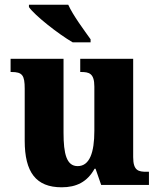

<svg xmlns="http://www.w3.org/2000/svg" viewBox="-20 -786 678 816"><path d="M289 -606H365V-619C338 -657 290 -721 270 -766H103V-756C127 -721 227 -642 289 -606ZM242 10C305 10 351 -13 382 -69H386L410 0H613V-56H603C569 -56 546 -60 546 -118V-536H321V-480H324C358 -480 381 -475 381 -418V-230C381 -138 361 -80 310 -80C263 -80 250 -132 250 -222V-536H25V-480H29C75 -480 85 -466 85 -409V-188C85 -54 133 10 242 10Z"/></svg>

Font: Noto Serif Tamil SemiCondensed ExtraBold
Style: Regular
Weight: 800
Width: 4
Designer: Indian Type Foundry, Tom Grace, and the Monotype Design Team
Foundry: Monotype Imaging Inc.
Version: Version 2.004